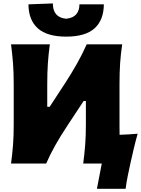

<svg xmlns="http://www.w3.org/2000/svg" viewBox="-20 -978 844 1148"><path d="M375.5 -759Q262 -759 206.5 -808.2Q151 -857.5 150 -952L296 -957.5Q296 -873.5 375.5 -866Q416 -870 435.5 -892.2Q455 -914.5 455 -952H601Q600 -857.5 545 -808.2Q490 -759 375.5 -759ZM46 0Q53.5 -56.5 57.8 -109.8Q62 -163 62 -230.5V-474Q62 -544.5 57.8 -599.5Q53.5 -654.5 46 -713H278Q270 -654.5 266.2 -599Q262.5 -543.5 262.5 -473V-339.5H277L370.5 -482.5Q406.5 -538 438.2 -593.8Q470 -649.5 498.5 -713H710.5Q702 -654.5 698.2 -599.5Q694.5 -544.5 694.5 -474V-230.5Q694.5 -199.5 695 -172Q722 -173 749 -174.5Q776 -176 803 -178.5Q790 -132 779.8 -89Q769.5 -46 761 -7Q752.5 31.5 744.2 72Q736 112.5 731 151H559.5L588.5 0H477.5Q485 -57 489.2 -110.5Q493.5 -164 493.5 -232V-374H480L385 -230Q341.5 -164.5 310.2 -108.8Q279 -53 256 0Z"/></svg>

Font: Commissioner Flair ExtraBold
Style: Regular
Weight: 800
Designer: Kostas Bartsokas
Foundry: Kostas Bartsokas
Version: Version 1.000; ttfautohint (v1.8.3)